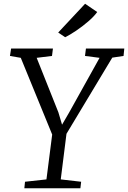

<svg xmlns="http://www.w3.org/2000/svg" viewBox="-20 -1001 681 1021"><path d="M109.5 0 113 -34.5 227 -47 257.5 -285.5 90.5 -693.5 33 -703.5 39 -743H261.5L256.5 -703.5L175 -693.5L290.5 -403.5L310 -338L347.5 -402.5L509.5 -693.5L432 -703.5L437 -743H641L637 -703.5L577 -694.5L333.5 -289.5L303 -47L411.5 -34.5L407.5 0ZM326.5 -803 289.5 -828 432.5 -981 497 -937Q480 -913.5 449 -886.8Q418 -860 384.5 -837.5Q351 -815 326.5 -803Z"/></svg>

Font: Merriweather 20pt Light
Style: Italic
Weight: 300
Italic angle: -7.8°
Version: Version 2.101